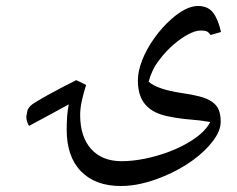

<svg xmlns="http://www.w3.org/2000/svg" viewBox="-20 -495 793 642"><path d="M384 127Q299 127 251 78Q203 29 203 -61Q203 -85 204.5 -106Q206 -127 210 -146Q177 -128 144 -110Q111 -92 77 -74Q68 -89 68 -105Q70 -118 71.5 -124.5Q73 -131 80 -139Q85 -145 100.5 -154.5Q116 -164 138.5 -176.5Q161 -189 186 -202Q211 -215 235 -227L268 -211Q259 -183 253.5 -157.5Q248 -132 248 -111Q248 -38 284.5 3Q321 44 387 44Q423 44 465 35.5Q507 27 547.5 11.5Q588 -4 619 -24Q643 -39 659 -55Q675 -71 683 -87Q670 -89 657 -91Q644 -93 630 -94Q555 -100 517.5 -112.5Q480 -125 460 -153Q441 -181 441 -226Q441 -257 455.5 -294Q470 -331 496 -367.5Q522 -404 554 -432Q603 -475 642 -475Q676 -475 693 -452Q710 -429 719 -388L684 -378Q677 -388 670.5 -390.5Q664 -393 651 -393Q634 -393 610 -380.5Q586 -368 561 -346.5Q536 -325 516 -299Q500 -279 491 -260Q482 -241 477 -222Q491 -209 519 -199.5Q547 -190 587 -184Q623 -179 647.5 -172.5Q672 -166 687 -156Q704 -145 711 -128.5Q718 -112 718 -88Q718 -58 692.5 -24Q667 10 624.5 41Q582 72 529 94Q451 127 384 127Z"/></svg>

Font: Noto Naskh Arabic UI
Style: Regular
Weight: 400
Designer: Monotype Design Team, David Williams, Mohamad Dakak and Nizar Qandah
Foundry: Monotype Imaging Inc.
Version: Version 2.014